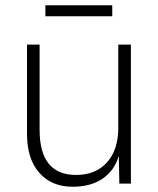

<svg xmlns="http://www.w3.org/2000/svg" viewBox="-20 -700 602 732"><path d="M257 12Q177 12 130 -41Q83 -94 83 -189V-530H131V-205Q131 -33 270 -33Q345 -33 388 -81Q431 -129 431 -213V-530H479V0H435L433 -106Q416 -49 370.5 -18.5Q325 12 257 12ZM153 -638V-680H408V-638Z"/></svg>

Font: Geist ExtLt
Style: Regular
Weight: 400
Designer: Basement.studio, Andrés Briganti, Mateo Zaragoza
Foundry: Basement.studio, Vercel, Andrés Briganti, Guido Ferreyra, Mateo Zaragoza
Version: Version 1.401